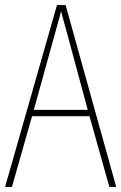

<svg xmlns="http://www.w3.org/2000/svg" viewBox="-20 -735 477 755"><path d="M410 0 332 -278H106L27 0H0L204 -715H238L437 0ZM243 -607Q237 -629 231.5 -648.5Q226 -668 220 -691Q215 -669 209 -649.5Q203 -630 197 -606L113 -303H325Z"/></svg>

Font: Noto Sans Lao Looped Condensed Thin
Style: Regular
Weight: 100
Width: 3
Designer: Mark Frömberg, Ben Mitchell
Foundry: The Fontpad Ltd
Version: Version 1.002; ttfautohint (v1.8.4.7-5d5b)